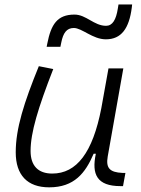

<svg xmlns="http://www.w3.org/2000/svg" viewBox="-20 -821 626 852"><path d="M198.2 10.3C309.6 10.3 358.9 -53.2 395.5 -138.7H405.3C385.7 -47.4 410.2 4.9 514.6 4.9H525.9L536.6 -53.7H523.4C466.3 -56.2 449.2 -75.7 458 -126.5L527.3 -517.6H461.4L429.7 -341.3C391.6 -144 320.3 -50.8 211.9 -50.8C149.4 -50.8 115.7 -85.4 115.7 -150.9C115.7 -232.9 148.9 -341.8 216.3 -514.6L152.3 -527.3C86.4 -365.2 49.8 -251 49.8 -145C49.8 -43.9 101.6 10.3 198.2 10.3ZM187 -613.3H248L252 -632.8C260.3 -674.3 275.4 -696.8 307.6 -696.8C343.8 -696.8 391.6 -646.5 449.7 -646.5C518.1 -646.5 553.2 -694.3 564.9 -788.1L566.4 -801.3H505.9L502.9 -783.2C495.1 -732.9 479 -706.5 450.7 -706.5C397 -706.5 362.8 -756.3 310.5 -756.3C233.9 -756.3 206.5 -712.4 189.9 -627.9Z"/></svg>

Font: Cascadia Code NF Light
Style: Italic
Weight: 300
Italic angle: -10°
Monospace: yes
Designer: Aaron Bell
Foundry: Saja Typeworks
Version: Version 2404.023